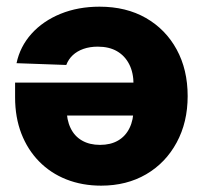

<svg xmlns="http://www.w3.org/2000/svg" viewBox="-20 -554 618 584"><path d="M282.7 -533.7Q363.8 -533.7 423.8 -499.3Q483.9 -464.8 517.3 -403.6Q550.8 -342.3 550.8 -261.7Q550.8 -182.1 517.3 -120.4Q483.9 -58.6 424.6 -23.9Q365.2 10.7 287.6 10.7Q230 10.7 181.9 -8.3Q133.8 -27.3 98.9 -63Q64 -98.6 44.9 -147.9Q25.9 -197.3 25.9 -257.8V-302.7H495.1V-202.6H105L182.6 -223.6Q182.6 -189.5 194.6 -164.6Q206.5 -139.6 229.5 -126.5Q252.4 -113.3 284.2 -113.3Q316.4 -113.3 339.1 -126.5Q361.8 -139.6 374 -164.6Q386.2 -189.5 386.2 -223.1V-296.4Q386.2 -333 373 -358.6Q359.9 -384.3 335.9 -398.2Q312 -412.1 277.3 -412.1Q253.4 -412.1 233.9 -405.3Q214.4 -398.4 201.2 -386Q188 -373.5 181.6 -356.4L30.3 -361.8Q41 -412.6 75.9 -451.4Q110.8 -490.2 164.3 -512Q217.8 -533.7 282.7 -533.7Z"/></svg>

Font: Inter 28pt ExtraBold
Style: Regular
Weight: 800
Designer: Rasmus Andersson
Foundry: rsms
Version: Version 4.001;git-66647c0bb